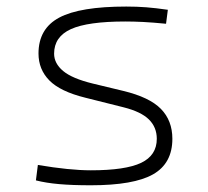

<svg xmlns="http://www.w3.org/2000/svg" viewBox="-20 -547 626 577"><path d="M252.9 9.8Q196.8 9.8 157.7 6.3Q118.7 2.9 87.9 -4.9L93.8 -51.3Q189 -35.2 252.9 -35.2Q356.9 -35.2 404.1 -57.6Q451.2 -80.1 451.2 -129.9Q451.2 -164.6 427.5 -188Q403.8 -211.4 351.1 -224.6L236.3 -253.4Q161.1 -272 128.4 -305.2Q95.7 -338.4 95.7 -386.2Q95.7 -460.9 158 -494.1Q220.2 -527.3 359.4 -527.3Q391.6 -527.3 419.7 -525.1Q447.8 -522.9 484.4 -517.6L479 -475.6Q439 -479.5 409.9 -481Q380.9 -482.4 356.4 -482.4Q243.7 -482.4 193.1 -459.5Q142.6 -436.5 142.6 -385.7Q142.6 -356.4 169.7 -333.7Q196.8 -311 258.8 -295.9L350.1 -273.9Q429.2 -254.9 463.6 -219.7Q498 -184.6 498 -129.9Q498 -56.2 440.2 -23.2Q382.3 9.8 252.9 9.8Z"/></svg>

Font: Cascadia Code NF ExtraLight
Style: Regular
Weight: 200
Monospace: yes
Designer: Aaron Bell
Foundry: Saja Typeworks
Version: Version 2404.023; ttfautohint (v1.8.4)